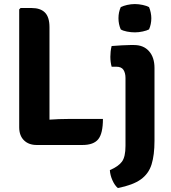

<svg xmlns="http://www.w3.org/2000/svg" viewBox="-20 -730 862 970"><path d="M500 -129Q500 -56 476.5 -26.8Q453 2.5 396.5 2.5H165.5Q125 2.5 101 -21.2Q77 -45 77 -87V-682.5L84 -689.5H140Q184.5 -689.5 207.2 -666.5Q230 -643.5 230 -592.5V-125.5Q278.5 -129 323 -129ZM760.5 -18Q760.5 53 745.8 100.5Q731 148 691.2 176.5Q651.5 205 575.5 220Q560 207.5 548.2 181.2Q536.5 155 535 129.5Q578 111 596 86.8Q614 62.5 614 7V-336Q614 -361 603.8 -377Q593.5 -393 567 -393H544Q537.5 -416.5 537.5 -443.5Q537.5 -456 539 -470Q540.5 -484 544 -497.5Q569.5 -499.5 595.5 -501Q621.5 -502.5 637 -502.5H657.5Q705.5 -502.5 733 -471.2Q760.5 -440 760.5 -387ZM578.5 -638Q578.5 -668 590 -694Q602.5 -700.5 622.2 -705Q642 -709.5 661.5 -709.5Q680.5 -709.5 701.2 -705Q722 -700.5 733 -694Q738.5 -681 741.5 -666Q744.5 -651 744.5 -638Q744.5 -608 733 -581.5Q722 -575.5 701.2 -571Q680.5 -566.5 661.5 -566.5Q642 -566.5 621.5 -570.5Q601 -574.5 590 -581.5Q578.5 -608 578.5 -638Z"/></svg>

Font: Signika Negative SC
Style: Bold
Weight: 700
Designer: Anna Giedryś
Foundry: Anna Giedryś
Version: Version 2.000; ttfautohint (v1.8.3) -l 8 -r 50 -G 200 -x 9 -